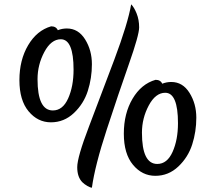

<svg xmlns="http://www.w3.org/2000/svg" viewBox="-20 -788 1000 890"><path d="M406 82Q399 82 385 74Q371 66 362 57Q338 33 338 -13Q338 -59 392.5 -201.5Q447 -344 510 -512Q573 -680 588 -768Q602 -754 613.5 -725Q625 -696 625 -661Q625 -626 577.5 -491Q530 -356 475 -188Q420 -20 406 82ZM262 -606Q217 -606 185.5 -547Q154 -488 154 -421Q154 -276 225 -276Q271 -276 296 -332Q321 -388 321 -465Q321 -606 262 -606ZM290 -656Q343 -656 374.5 -605.5Q406 -555 406 -490.5Q406 -426 387 -366.5Q368 -307 322.5 -264Q277 -221 216 -221Q155 -221 112.5 -272Q70 -323 70 -416.5Q70 -510 110.5 -578.5Q151 -647 217 -666Q240 -666 248 -648Q268 -656 290 -656ZM746 -358Q701 -358 669.5 -299Q638 -240 638 -173Q638 -28 709 -28Q755 -28 780 -84Q805 -140 805 -217Q805 -358 746 -358ZM774 -408Q827 -408 858.5 -357.5Q890 -307 890 -242.5Q890 -178 871 -118.5Q852 -59 806.5 -16Q761 27 700 27Q639 27 596.5 -24Q554 -75 554 -168.5Q554 -262 594.5 -330.5Q635 -399 701 -418Q724 -418 732 -400Q752 -408 774 -408Z"/></svg>

Font: Merienda
Style: Regular
Weight: 400
Designer: Eduardo Rodriguez Tunni
Foundry: Eduardo Rodriguez Tunni
Version: Version 1.001